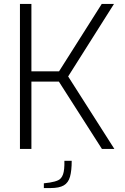

<svg xmlns="http://www.w3.org/2000/svg" viewBox="-20 -754 633 972"><path d="M81 0V-734H139V-393H279L495 -734H557L325 -367L559 0H496L278 -341H139V0ZM202 198V174L233 170Q258 166 274.5 158.5Q291 151 299 129Q307 107 306 60H343Q343 110 334.5 140.5Q326 171 303 184.5Q280 198 236 198Z"/></svg>

Font: Exo Thin Light
Style: Regular
Weight: 300
Version: Version 2.000